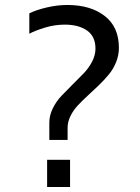

<svg xmlns="http://www.w3.org/2000/svg" viewBox="-20 -742 557 764"><path d="M167.5 2V-106H258.8V2ZM176.3 -185.1V-254.4Q176.3 -282.7 189.9 -310.5Q203.6 -338.4 223.9 -359.9Q244.1 -381.3 268.1 -405Q292 -428.7 312.3 -449.5Q332.5 -470.2 346.2 -496.3Q359.9 -522.5 359.9 -548.3Q359.9 -597.2 326.2 -620.6Q292.5 -644 237.8 -644Q198.2 -644 159.4 -632.3Q120.6 -620.6 96.7 -607.9V-689Q125.5 -703.1 167.2 -712.6Q209 -722.2 248 -722.2Q340.3 -722.2 396.7 -678.5Q453.1 -634.8 453.1 -551.8Q453.1 -522 441.9 -494.4Q430.7 -466.8 412.6 -445.1Q394.5 -423.3 372.8 -402.3Q351.1 -381.3 329.3 -361.6Q307.6 -341.8 289.6 -322.5Q271.5 -303.2 260.3 -280Q249 -256.8 249 -233.4V-185.1Z"/></svg>

Font: Muli
Style: Regular
Weight: 400
Designer: Vernon Adams
Foundry: newtypography
Version: Version 2; ttfautohint (v1.00rc1.6-4cba) -l 8 -r 50 -G 200 -